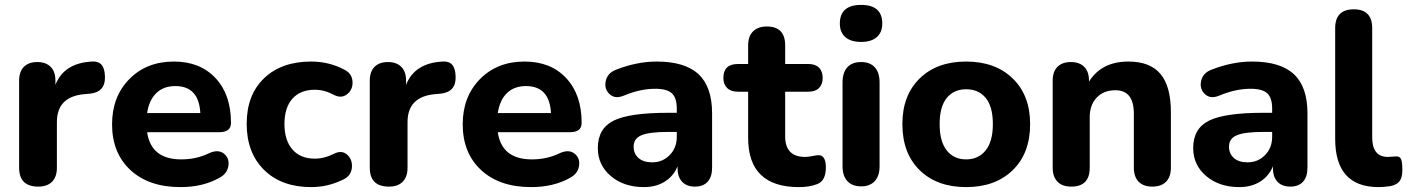

<svg xmlns="http://www.w3.org/2000/svg" viewBox="-20 -752 5740 783"><path d="M136 9Q58 9 58 -68V-423Q58 -460 77.5 -479.5Q97 -499 132 -499Q167 -499 186.5 -479.5Q206 -460 206 -423V-406Q241 -495 355 -501Q380 -503 393.5 -488.5Q407 -474 408 -441Q411 -377 347 -370L324 -368Q212 -358 212 -254V-68Q212 -31 192.5 -11Q173 9 136 9Z M716 11Q587 11 512 -58.5Q437 -128 437 -245Q437 -358 507.5 -429.5Q578 -501 689 -501Q796 -501 859 -433.5Q922 -366 922 -251Q922 -213 875 -213H580Q596 -102 719 -102Q781 -102 832 -127Q869 -144 892.5 -126Q916 -108 911.5 -76Q907 -44 875 -27Q808 11 716 11ZM695 -401Q647 -401 617.5 -372.5Q588 -344 580 -291H797Q791 -401 695 -401Z M1249 11Q1128 11 1057 -59Q986 -129 986 -247Q986 -365 1057 -433Q1128 -501 1249 -501Q1322 -501 1384 -468Q1415 -453 1417.5 -420.5Q1420 -388 1396.5 -368.5Q1373 -349 1342 -365Q1303 -386 1264 -386Q1205 -386 1172.5 -349.5Q1140 -313 1140 -246Q1140 -180 1172.5 -142.5Q1205 -105 1264 -105Q1303 -105 1342 -125Q1374 -141 1396 -121Q1418 -101 1415 -68.5Q1412 -36 1382 -21Q1319 11 1249 11Z M1566 9Q1488 9 1488 -68V-423Q1488 -460 1507.5 -479.5Q1527 -499 1562 -499Q1597 -499 1616.5 -479.5Q1636 -460 1636 -423V-406Q1671 -495 1785 -501Q1810 -503 1823.5 -488.5Q1837 -474 1838 -441Q1841 -377 1777 -370L1754 -368Q1642 -358 1642 -254V-68Q1642 -31 1622.5 -11Q1603 9 1566 9Z M2146 11Q2017 11 1942 -58.5Q1867 -128 1867 -245Q1867 -358 1937.5 -429.5Q2008 -501 2119 -501Q2226 -501 2289 -433.5Q2352 -366 2352 -251Q2352 -213 2305 -213H2010Q2026 -102 2149 -102Q2211 -102 2262 -127Q2299 -144 2322.5 -126Q2346 -108 2341.5 -76Q2337 -44 2305 -27Q2238 11 2146 11ZM2125 -401Q2077 -401 2047.5 -372.5Q2018 -344 2010 -291H2227Q2221 -401 2125 -401Z M2606 11Q2524 11 2471 -34Q2418 -79 2418 -148Q2418 -228 2482.5 -260Q2547 -292 2704 -292H2740V-309Q2740 -353 2720 -371.5Q2700 -390 2652 -390Q2591 -390 2524 -362Q2488 -347 2465.5 -368.5Q2443 -390 2450.5 -422.5Q2458 -455 2493 -468Q2578 -501 2658 -501Q2773 -501 2828.5 -449.5Q2884 -398 2884 -290V-68Q2884 -31 2866 -11Q2848 9 2814 9Q2780 9 2761.5 -11Q2743 -31 2743 -68V-74Q2728 -35 2692 -12Q2656 11 2606 11ZM2640 -90Q2682 -90 2711 -119.5Q2740 -149 2740 -194V-214H2705Q2628 -214 2596 -200.5Q2564 -187 2564 -154Q2564 -125 2584 -107.5Q2604 -90 2640 -90Z M3238 11Q3031 11 3031 -190V-378H2989Q2961 -378 2945.5 -393Q2930 -408 2930 -434Q2930 -491 2989 -491H3031V-567Q3031 -604 3051 -624Q3071 -644 3107 -644Q3182 -644 3182 -567V-491H3277Q3305 -491 3320 -476Q3335 -461 3335 -434Q3335 -408 3320 -393Q3305 -378 3277 -378H3182V-196Q3182 -112 3264 -112Q3275 -112 3292.5 -115.5Q3310 -119 3316 -119Q3348 -121 3348 -69Q3348 -14 3312 -1Q3281 11 3238 11Z M3492 -581Q3450 -581 3427.5 -600.5Q3405 -620 3405 -656Q3405 -732 3492 -732Q3578 -732 3578 -656Q3578 -620 3555.5 -600.5Q3533 -581 3492 -581ZM3492 8Q3455 8 3435.5 -13.5Q3416 -35 3416 -74V-416Q3416 -456 3435.5 -477.5Q3455 -499 3492 -499Q3528 -499 3547.5 -477.5Q3567 -456 3567 -416V-74Q3567 -35 3547.5 -13.5Q3528 8 3492 8Z M3660 -246Q3660 -363 3730.5 -432Q3801 -501 3920 -501Q4039 -501 4110 -432Q4181 -363 4181 -246Q4181 -127 4110 -58Q4039 11 3920 11Q3801 11 3730.5 -58Q3660 -127 3660 -246ZM3920 -388Q3870 -388 3841 -352.5Q3812 -317 3812 -246Q3812 -175 3841 -138.5Q3870 -102 3920 -102Q3970 -102 3999.5 -138.5Q4029 -175 4029 -246Q4029 -317 4000 -352.5Q3971 -388 3920 -388Z M4349 9Q4312 9 4292.5 -11Q4273 -31 4273 -68V-423Q4273 -460 4292.5 -479.5Q4312 -499 4347 -499Q4382 -499 4401.5 -479.5Q4421 -460 4421 -423V-419Q4472 -501 4582 -501Q4670 -501 4712.5 -450.5Q4755 -400 4755 -295V-68Q4755 -31 4735.5 -11Q4716 9 4679 9Q4643 9 4623.5 -11Q4604 -31 4604 -68V-288Q4604 -384 4529 -384Q4481 -384 4452.5 -354Q4424 -324 4424 -274V-68Q4424 9 4349 9Z M5034 11Q4952 11 4899 -34Q4846 -79 4846 -148Q4846 -228 4910.5 -260Q4975 -292 5132 -292H5168V-309Q5168 -353 5148 -371.5Q5128 -390 5080 -390Q5019 -390 4952 -362Q4916 -347 4893.5 -368.5Q4871 -390 4878.5 -422.5Q4886 -455 4921 -468Q5006 -501 5086 -501Q5201 -501 5256.5 -449.5Q5312 -398 5312 -290V-68Q5312 -31 5294 -11Q5276 9 5242 9Q5208 9 5189.5 -11Q5171 -31 5171 -68V-74Q5156 -35 5120 -12Q5084 11 5034 11ZM5068 -90Q5110 -90 5139 -119.5Q5168 -149 5168 -194V-214H5133Q5056 -214 5024 -200.5Q4992 -187 4992 -154Q4992 -125 5012 -107.5Q5032 -90 5068 -90Z M5602 11Q5425 11 5425 -186V-637Q5425 -714 5501 -714Q5576 -714 5576 -637V-192Q5576 -112 5640 -112Q5646 -112 5655.5 -113Q5665 -114 5670 -114Q5687 -116 5693 -104.5Q5699 -93 5699 -59Q5699 -28 5687.5 -13Q5676 2 5650 7Q5624 11 5602 11Z"/></svg>

Font: Nunito ExtraBold
Style: Regular
Weight: 800
Designer: Vernon Adams
Foundry: Vernon Adams
Version: Version 3.602